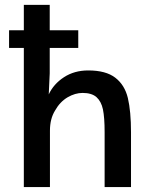

<svg xmlns="http://www.w3.org/2000/svg" viewBox="-20 -755 615 775"><path d="M445.3 -441.4Q483.4 -412.1 496.1 -359.4Q508.8 -305.7 508.8 -220.7Q508.8 -147.5 508.8 0Q482.4 0 402.3 0Q402.3 -55.7 402.3 -221.7Q402.3 -280.3 395.5 -313.5Q388.7 -345.7 369.1 -363.3Q349.6 -379.9 313.5 -379.9Q283.2 -379.9 252.9 -362.3Q221.7 -343.8 202.1 -308.6Q181.6 -275.4 181.6 -227.5Q181.6 -152.3 181.6 0Q155.3 0 76.2 0Q76.2 -140.6 76.2 -561.5Q61.5 -561.5 16.6 -561.5Q16.6 -580.1 16.6 -632.8Q32.2 -632.8 76.2 -632.8Q76.2 -658.2 76.2 -735.4Q102.5 -735.4 180.7 -735.4Q180.7 -710 180.7 -632.8Q210 -632.8 295.9 -632.8Q295.9 -615.2 295.9 -561.5Q267.6 -561.5 180.7 -561.5Q180.7 -536.1 180.7 -459Q179.7 -437.5 176.8 -374Q196.3 -416 238.3 -443.4Q280.3 -470.7 335.9 -470.7Q407.2 -470.7 445.3 -441.4Z"/></svg>

Font: Alata=Ham
Style: Regular
Weight: 400
Designer: Spyros Zevelakis, Eben Sorkin
Version: Version 1.004